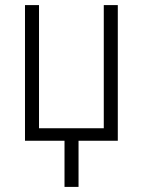

<svg xmlns="http://www.w3.org/2000/svg" viewBox="-20 -552 560 753"><path d="M78 0V-532H133V-49H387V-532H442V0H288V181H233V0Z"/></svg>

Font: Noto Sans UI NarrowLight
Style: Regular
Weight: 300
Width: 4
Designer: Monotype Design Team
Foundry: Monotype Imaging Inc.
Version: Version 1.001